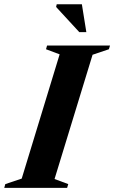

<svg xmlns="http://www.w3.org/2000/svg" viewBox="-56 -904 549 924"><path d="M231 -642.5 165.5 -667 170.5 -685H473.5L468 -667L389.5 -640.5L206.5 -42.5L272.5 -18L267 0H-35.5L-30.5 -18L48.5 -44.5ZM359.5 -749.5H325.5L214 -870.5L217 -883.5H338Z"/></svg>

Font: Newsreader 36pt
Style: Bold Italic
Weight: 700
Italic angle: -17°
Designer: Hugues Gentile
Foundry: Production Type
Version: Version 1.003